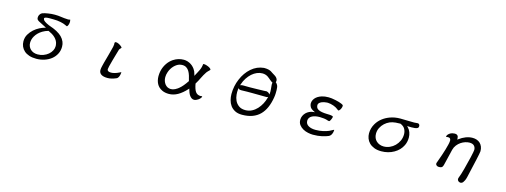

<svg xmlns="http://www.w3.org/2000/svg" viewBox="-13 -1579 7026 2666"><g transform="rotate(15 3500.0 -246.0)"><path d="M500 -557.6 545.9 -557.1Q605.5 -557.1 652.6 -546.9Q699.7 -536.6 723.6 -524.9Q725.1 -524.4 728.5 -522.5Q733.9 -519 737.8 -518.1Q744.1 -515.6 747.6 -514.2Q751 -512.7 752 -512.2Q758.8 -514.6 765.6 -526.9Q777.3 -546.9 778.8 -579.6Q778.8 -582 778.8 -584.5Q778.8 -599.1 774.9 -612.8Q771 -612.8 765.6 -611.3Q751.5 -607.9 745.1 -607.9Q738.8 -607.9 733.4 -608.9Q686.5 -610.8 641.6 -617.7Q597.2 -624.5 550.8 -624.5Q501.5 -624.5 455.1 -616.7Q432.1 -612.8 412.1 -608.6Q392.1 -604.5 377 -598.6Q361.8 -591.3 352.5 -581.5Q343.3 -571.8 338.4 -561.3Q333.5 -550.8 332 -540.3Q330.6 -529.8 330.6 -522Q330.6 -505.9 340.3 -494.1L342.8 -491.7Q354.5 -480 384.8 -465.8Q409.2 -455.1 461.4 -426.3L477.5 -417.5L460 -413.1Q431.2 -405.3 390.6 -385.3Q349.6 -364.7 313 -332.5Q276.4 -299.8 250.2 -255.9Q224.1 -211.9 224.1 -155.3Q224.1 -115.7 239 -81.5Q253.9 -47.4 282.7 -21.5Q311.5 4.4 355 19Q398.4 33.7 458.5 33.7Q518.6 33.7 574 15.6Q629.4 -2.4 671.4 -35.6Q712.9 -68.4 737.5 -115.2Q762.2 -162.1 762.2 -219.7Q762.2 -259.3 749 -290Q733.4 -327.6 703.1 -357.9Q688.5 -372.6 671.9 -384.3Q648.4 -400.9 628.4 -411.6Q606.9 -422.4 587.6 -431.2Q568.4 -439.9 564 -440.9H563Q500.5 -462.4 470.2 -479.5Q443.8 -494.1 432.1 -505.9Q424.3 -513.7 421.9 -521.5Q418 -527.8 418 -533.9Q418 -540 422.4 -544.4Q425.3 -547.4 429.7 -549.3Q443.4 -555.2 466.3 -556.6Q482.4 -557.6 500 -557.6ZM674.3 -205.6Q674.3 -172.9 659.7 -144Q642.6 -109.4 611.8 -83.7Q581.1 -58.1 541.7 -43.9Q502.4 -29.8 461.9 -29.8Q427.2 -29.8 400.6 -40Q374 -50.3 355.7 -68.6Q337.4 -86.9 328.1 -110.1Q318.8 -133.3 318.8 -159.2Q318.8 -209 345.7 -255.4Q377.4 -311 440.4 -349.6Q477.5 -372.1 523.9 -384.8Q553.2 -371.6 578.1 -356.9Q631.3 -324.7 656.7 -277.8Q670.4 -252.9 673.3 -221.2Q674.3 -213.4 674.3 -205.6Z M1556.6 -412.1Q1559.6 -415.5 1561.5 -418.5Q1563.5 -421.4 1563.5 -422.1Q1563.5 -422.9 1563 -423.3Q1557.6 -432.6 1541 -445.3Q1523.4 -458.5 1504.6 -466.8Q1485.8 -475.1 1469.2 -475.1Q1460.9 -475.1 1456.5 -470.7Q1451.2 -465.3 1451.2 -456.1Q1451.2 -454.1 1451.7 -451.2Q1452.6 -444.8 1452.6 -438Q1452.6 -425.8 1447.3 -401.4Q1435.1 -348.6 1414.6 -276.4Q1386.7 -177.2 1381.3 -155.8Q1372.6 -121.1 1369.6 -108.4Q1359.9 -70.3 1359.9 -47.9Q1359.9 -7.8 1390.1 13.7Q1421.4 35.6 1483.4 35.6Q1513.7 35.6 1544.4 27.3Q1573.7 20 1606.4 5.9Q1616.7 2 1624.5 -8.3Q1644 -33.2 1647.9 -74.7Q1648.9 -82 1648.9 -88.9Q1647.9 -91.3 1647 -92.8Q1640.6 -89.8 1633.3 -85.4Q1591.3 -64.5 1562.3 -56.9Q1533.2 -49.3 1510.7 -49.3Q1481.9 -49.3 1469.7 -58.1Q1455.6 -67.4 1455.6 -84Q1455.6 -104 1487.3 -217.8Q1500 -263.7 1513.2 -308.6Q1534.7 -383.3 1535.4 -384.5Q1536.1 -385.7 1536.6 -386.7Q1537.1 -387.7 1537.6 -388.9Q1538.1 -390.1 1538.8 -391.1Q1539.6 -392.1 1540 -393.1Q1543 -397.9 1556.6 -412.1Z M2444.3 -483.9Q2362.8 -483.9 2293.9 -438Q2272 -422.9 2252.4 -403.8Q2215.8 -366.7 2192.1 -317.1Q2168.5 -267.6 2162.6 -209Q2160.6 -190.9 2160.6 -173.8Q2160.6 -142.1 2167.5 -113.3Q2180.2 -60.1 2214.4 -25.4Q2236.8 -2.9 2268.1 10.7Q2308.1 28.8 2362.3 28.8Q2427.7 28.8 2489.7 -6.3Q2551.8 -42 2609.9 -106.4L2618.7 -116.7L2622.6 -103.5Q2627.9 -81.5 2637.2 -59.6Q2656.2 -13.2 2687 6.8Q2702.1 17.1 2722.7 17.1Q2735.8 17.1 2752.9 9.8Q2781.2 -2.4 2800.8 -22Q2819.8 -41 2819.8 -56.6Q2819.8 -59.1 2819.3 -60.1Q2818.4 -60.1 2813.5 -59.1Q2805.7 -57.1 2796.9 -57.1Q2749 -57.1 2723.6 -92.3Q2699.2 -126 2684.6 -206.5Q2714.4 -255.4 2736.3 -301.8Q2758.3 -348.1 2786.6 -390.6Q2789.1 -395 2793.5 -399.9Q2800.3 -407.2 2806.2 -414.1Q2819.3 -429.2 2830.6 -438.5Q2835 -442.4 2835 -445.8Q2835 -449.7 2829.6 -456.1Q2825.2 -461.4 2817.9 -466.8Q2805.2 -476.1 2787.1 -483.4Q2753.9 -497.6 2731 -497.6Q2717.8 -497.6 2716.3 -493.2Q2714.4 -451.7 2692.4 -403.3Q2682.1 -381.3 2670.9 -361.3Q2659.7 -341.3 2641.1 -305.7L2636.2 -324.2Q2626 -367.2 2604.5 -397Q2572.8 -441.4 2528.3 -463.4Q2514.2 -470.7 2499.5 -475.1Q2469.7 -483.9 2444.3 -483.9ZM2372.1 -43.5Q2320.3 -43.5 2287.1 -85.4Q2272 -105 2263.7 -130.1Q2255.4 -155.3 2255.4 -184.6Q2255.4 -220.2 2269 -259.3Q2288.6 -315.4 2328.1 -355.5Q2345.2 -372.6 2365.7 -385.7Q2400.4 -407.7 2442.4 -407.7Q2478 -407.7 2501.5 -391.6Q2524.9 -376.5 2540.8 -350.3Q2556.6 -324.2 2566.9 -290.5Q2577.1 -256.8 2586.9 -215.3Q2569.3 -189 2556.9 -172.9Q2544.4 -156.7 2533.2 -142.8Q2522 -128.9 2508.5 -115.7Q2495.1 -102.5 2484.6 -93.8Q2474.1 -85 2465.3 -78.6Q2430.7 -54.2 2400.4 -46.9Q2386.2 -43.5 2372.1 -43.5Z M3203.6 -195.3Q3203.6 -153.3 3214.6 -109.9Q3225.6 -66.4 3250.5 -32.2Q3275.4 2 3316.4 23.7Q3357.4 45.4 3418 45.4Q3503.4 45.4 3567.1 21.5Q3630.9 -2.4 3675 -46.9Q3719.2 -91.3 3747.1 -155.3Q3775.4 -219.7 3788.6 -300.3Q3794.4 -334.5 3794.9 -361.3Q3795.4 -388.7 3795.4 -411.1Q3795.4 -433.6 3792 -451.9Q3788.6 -470.2 3781.7 -481.9Q3772 -498.5 3765.6 -504.9Q3763.2 -507.3 3761.7 -507.8L3755.9 -510.7L3757.8 -516.6Q3760.3 -525.4 3760.3 -534.2Q3760.3 -560.5 3737.3 -583.5Q3726.6 -594.2 3711.4 -603Q3693.4 -611.8 3679.2 -623Q3666 -633.3 3650.1 -642.3Q3634.3 -651.4 3610.1 -657Q3585.9 -662.6 3547.4 -662.6Q3446.8 -653.3 3368.2 -584.5Q3329.6 -550.8 3299.3 -507.6Q3269 -464.4 3247.6 -413.1Q3203.6 -310.1 3203.6 -195.3ZM3476.6 -282.7 3591.3 -281.7Q3619.1 -281.7 3641.6 -281.2Q3664.1 -280.8 3674.8 -280.8H3686Q3689.9 -280.8 3693.4 -282.2L3707 -287.6L3703.1 -273.4Q3691.4 -228.5 3668.5 -185.3Q3645.5 -142.1 3613.8 -107.4Q3581.5 -72.3 3539.3 -50.5Q3497.1 -28.8 3446.3 -28.8Q3388.2 -28.8 3351.6 -55.7Q3315.4 -82 3297.1 -121.1Q3278.8 -160.2 3274.9 -204.6Q3272.9 -223.6 3272.9 -243.9Q3272.9 -264.2 3275.9 -284.2L3277.8 -298.8L3288.6 -288.6Q3292 -284.7 3299.8 -282.7Q3307.6 -280.8 3323.2 -280.8H3326.2Q3367.2 -282.7 3406.7 -282.7ZM3715.8 -402.3Q3717.8 -388.7 3717.8 -363.3Q3717.8 -355 3714.8 -325.7Q3702.6 -338.9 3701.7 -339.8Q3691.9 -349.6 3680.9 -353Q3669.9 -356.4 3666.5 -357.9Q3660.6 -357.4 3648.7 -356.7Q3636.7 -356 3631.1 -355.7Q3625.5 -355.5 3619.6 -355.2Q3613.8 -355 3607.4 -355Q3591.8 -354.5 3524.9 -352.8Q3458 -351.1 3427.7 -351.1Q3397.5 -351.1 3374.5 -351.6Q3351.6 -352.1 3337.6 -352.1Q3323.7 -352.1 3318.1 -351.3Q3312.5 -350.6 3310.1 -350.6Q3305.7 -349.6 3302.2 -348.6L3288.1 -343.8L3293 -357.9Q3309.6 -409.7 3336.9 -450.7Q3392.6 -534.7 3469.2 -567.4Q3507.3 -583.5 3546.9 -583.5Q3571.3 -583.5 3590.8 -577.1Q3609.4 -571.3 3624 -562Q3638.2 -552.7 3650.4 -542Q3662.1 -531.7 3672.9 -522.9Q3681.2 -515.6 3691.2 -508.5Q3701.2 -501.5 3708.5 -497.6L3713.9 -495.1L3711.9 -489.3Q3710 -481 3710 -466.8Q3710 -448.7 3715.8 -402.3Z M4396 -357.4V-357.9Q4397 -375.5 4410.9 -388.2Q4424.8 -400.9 4443.4 -408.7Q4474.1 -421.4 4514.6 -423.8Q4522 -424.3 4529.3 -424.3H4529.8Q4568.4 -422.4 4610.8 -407.7Q4629.9 -401.4 4645.5 -392.6Q4661.1 -383.8 4672.4 -375Q4687.5 -363.3 4690.2 -361.6Q4692.9 -359.9 4693.8 -359.4Q4695.3 -358.9 4696.3 -358.9Q4702.1 -358.9 4710.4 -367.2Q4718.8 -375.5 4726.1 -389.2Q4733.4 -402.8 4736.8 -418.5Q4738.8 -426.3 4738.8 -432.6Q4738.8 -439 4737.3 -444.3Q4732.9 -451.2 4710.9 -460.9Q4677.7 -475.6 4623 -487.3Q4562 -500.5 4519.5 -500.5Q4464.8 -500.5 4424.3 -487.8Q4361.8 -468.3 4329.1 -428.7Q4320.3 -418 4314.5 -406.7Q4301.3 -380.9 4301.3 -355.5Q4301.3 -332 4314.5 -306.6Q4327.6 -281.7 4366.7 -262.2L4389.2 -251L4364.3 -248.5Q4335.9 -245.6 4310.1 -232.9Q4255.9 -207 4231.4 -154.3Q4219.2 -128.4 4219.2 -97.7Q4219.2 -54.2 4241.7 -24.9Q4264.6 4.9 4298.1 23.4Q4331.5 42 4370.8 50Q4410.2 58.1 4441.4 58.1Q4515.6 58.1 4571 45.2Q4626.5 32.2 4660.2 17.6Q4686 5.4 4698.7 -22.5Q4711.4 -50.3 4711.4 -80.1Q4711.4 -81.5 4709.5 -84Q4709.5 -84.5 4709 -84.5Q4704.6 -83.5 4688 -73.7Q4665 -60.1 4648.4 -53.2Q4614.3 -38.1 4564.9 -27.1Q4515.6 -16.1 4459 -16.1Q4398.4 -16.1 4358.4 -38.6Q4315.9 -62 4315.9 -110.4Q4315.9 -135.3 4329.6 -153.8Q4342.8 -171.9 4364.7 -182.6Q4406.2 -203.6 4472.7 -203.6Q4502.4 -203.6 4533.7 -199.7Q4564.9 -195.8 4592.3 -185.5Q4607.4 -182.1 4610.4 -182.1Q4616.7 -182.1 4627 -199.7Q4635.7 -214.8 4642.6 -236.3Q4646 -248 4646 -252.9Q4646 -259.3 4634.3 -263.2Q4618.7 -268.1 4597.2 -269.5Q4575.2 -271 4553 -271Q4530.8 -271 4518.6 -272.9Q4441.9 -279.3 4414.6 -306.6Q4405.3 -315.9 4401.4 -327.1Q4396 -341.3 4396 -357.4ZM4709 -84.5Z M5674.8 -397Q5715.3 -395 5735.4 -395Q5792.5 -395 5815.9 -405.3Q5829.6 -411.1 5833.5 -419.4Q5837.4 -427.7 5837.4 -438.5Q5837.4 -440.9 5837.4 -443.4Q5837.4 -451.2 5834 -456.5Q5827.6 -467.8 5816.4 -471.7Q5813 -473.1 5811.5 -473.1Q5794.4 -473.1 5782.2 -471.2Q5770 -469.2 5756.8 -469.2Q5712.4 -469.2 5673.3 -470.7Q5608.9 -473.1 5557.6 -473.1Q5479 -473.1 5411.1 -448.2Q5288.6 -402.8 5229.5 -304.2Q5189.9 -237.8 5189.9 -162.1Q5189.9 -125.5 5203.1 -90.1Q5216.3 -54.7 5243.9 -27.1Q5271.5 0.5 5314.7 17.6Q5357.9 34.7 5418 34.7Q5517.1 34.7 5598.1 -11.7Q5677.2 -56.6 5714.8 -133.8Q5739.7 -185.1 5739.7 -247.1Q5739.7 -286.6 5726.1 -323Q5712.4 -359.4 5688 -383.3ZM5663.6 -274.4Q5663.6 -224.1 5644 -181.2Q5624 -138.2 5592 -106.4Q5560.1 -74.7 5518.6 -56.6Q5477.1 -38.6 5432.6 -38.6Q5401.9 -38.6 5375 -48.8Q5318.4 -70.3 5295.9 -123Q5284.7 -149.9 5284.7 -182.6Q5284.7 -228.5 5304.7 -268.1Q5324.2 -307.1 5356 -336.4Q5387.7 -365.7 5427.2 -382.8Q5460.9 -397 5508.3 -401.9Q5537.6 -404.8 5576.2 -404.8H5577.6Q5627.4 -383.8 5645.5 -348.6Q5663.6 -313.5 5663.6 -274.4Z M6572.3 -398.9Q6619.6 -398.9 6640.6 -375.5Q6661.6 -352.5 6661.6 -318.4Q6661.6 -300.3 6640.6 -208Q6619.1 -115.2 6595.7 -28.8Q6569.8 67.9 6553.7 104.5Q6547.9 118.7 6547.9 128.9Q6547.9 138.2 6552.7 147.5Q6557.6 157.2 6567.9 163.6Q6572.3 166 6575.7 167.2Q6579.1 168.5 6580.6 168.9Q6582 169.4 6583.5 169.7Q6585 169.9 6586.2 170.2Q6587.4 170.4 6588.4 170.7Q6589.4 170.9 6590.3 170.9Q6592.3 171.4 6593.8 171.4Q6602.1 171.4 6610.8 167.5Q6629.9 159.7 6647.5 122.1Q6657.2 102.1 6664.6 70.8Q6703.6 -99.1 6725.6 -197.8Q6747.6 -296.4 6749.5 -321.8Q6749.5 -358.9 6738.3 -386.7Q6726.1 -416.5 6705.8 -435.5Q6685.5 -454.6 6657.5 -464.4Q6629.4 -474.1 6597.7 -474.1Q6549.3 -474.1 6501 -455.6Q6452.6 -437 6407.7 -403.3L6396 -394.5V-409.2Q6396 -439.5 6382.1 -453.4Q6368.2 -467.3 6343.8 -467.3Q6328.1 -467.3 6310.5 -463.1Q6293 -459 6278.3 -450.7Q6261.7 -440.4 6250 -427.7Q6238.3 -415 6234.9 -397Q6234.9 -394.5 6235.4 -393.6Q6241.2 -390.6 6252 -393.6Q6258.8 -395 6264.6 -395Q6287.1 -395 6295.9 -382.3Q6304.2 -370.6 6304.2 -354.7Q6304.2 -338.9 6300.3 -322Q6296.4 -305.2 6293.5 -291.5Q6287.6 -262.7 6274.2 -220Q6260.7 -177.2 6247.1 -134.8Q6227.5 -73.2 6206.1 -19Q6203.6 -13.7 6203.1 -11.7Q6200.7 -5.9 6200.7 0.5Q6200.7 20.5 6222.2 32.2Q6232.4 37.6 6248 37.6Q6269 37.6 6279.8 32.7Q6290.5 28.3 6296.1 21.2Q6301.8 14.2 6304.2 5.6Q6306.6 -2.9 6309.6 -11.2Q6315.9 -34.2 6328.1 -87.4Q6346.2 -166 6364.7 -240.2Q6375 -279.8 6398.4 -309.6Q6421.9 -339.4 6451.7 -359.4Q6481 -378.9 6512.9 -388.9Q6544.9 -398.9 6572.3 -398.9Z"/></g></svg>

Font: Bakudai
Style: ExtraLight
Weight: 200
Version: Version 1.48